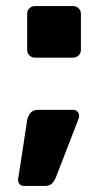

<svg xmlns="http://www.w3.org/2000/svg" viewBox="-20 -541 340 636"><path d="M59 75Q50 75 44.5 68.5Q39 62 40 53L70 -143Q72 -156 80.5 -166.5Q89 -177 106 -177H223Q231 -177 236.5 -171.5Q242 -166 242 -158Q242 -152 240 -147L165 47Q161 57 153 66Q145 75 128 75ZM96 -350Q85 -350 77.5 -357.5Q70 -365 70 -375V-496Q70 -506 77.5 -513.5Q85 -521 96 -521H222Q233 -521 240.5 -513.5Q248 -506 248 -496V-375Q248 -365 240.5 -357.5Q233 -350 222 -350Z"/></svg>

Font: Rubik Light
Style: Bold
Weight: 700
Version: Version 2.104